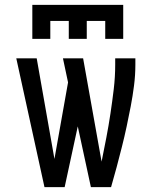

<svg xmlns="http://www.w3.org/2000/svg" viewBox="-20 -770 640 790"><path d="M163 0 47 -530H131L204 -116L260 -431L239 -530H322L398 -105Q408 -154 417.5 -203.5Q427 -253 434.5 -303Q442 -353 448 -403Q454 -453 454 -504V-530H537V-504Q537 -461 531.5 -418Q526 -375 518 -333Q510 -291 501 -249Q492 -207 481.5 -165.5Q471 -124 460 -82.5Q449 -41 437 0H354L300 -250L246 0ZM113 -610V-750H487V-610H413V-684H337V-610H263V-684H187V-610Z"/></svg>

Font: Iosevka Curly Extended
Style: Regular
Weight: 400
Width: 7
Monospace: yes
Designer: Belleve Invis
Foundry: Belleve Invis
Version: Version 11.1.0; ttfautohint (v1.8.3)